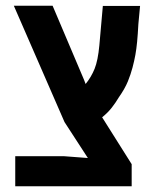

<svg xmlns="http://www.w3.org/2000/svg" viewBox="-20 -650 530 670"><path d="M33.2 0V-105H202.1L286.6 -98.6L205.1 -224.1L28.3 -629.9H163.6L273.4 -371.1L278.8 -356.9Q298.3 -380.9 310.1 -409.9Q321.8 -439 326.7 -491.7L338.9 -629.4H468.8L462.9 -566.4Q460.9 -529.3 458.5 -504.2Q456.1 -479 452.4 -458.5Q448.7 -438 442.4 -414.1Q436.5 -391.6 426.3 -366.2Q416 -340.8 394.5 -310.1Q383.8 -292 370.1 -274.4Q356.4 -256.8 336.4 -240.7L439.5 -77.1V0Z"/></svg>

Font: Open Sans Condensed
Style: Regular
Weight: 400
Width: 3
Designer: Monotype Design Team
Foundry: Monotype Imaging Inc.
Version: Version 3.000